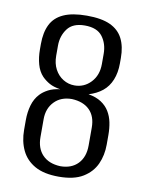

<svg xmlns="http://www.w3.org/2000/svg" viewBox="-72 -647 536 707"><g transform="rotate(10 195.5 -293.0)"><path d="M196 8Q141 8 107 -11Q73 -30 57 -63.5Q41 -97 41 -140V-176Q41 -206 48.5 -232Q56 -258 73 -276Q84 -288 102 -297.5Q120 -307 146 -310Q121 -314 105.5 -322.5Q90 -331 77 -344Q61 -361 54 -386.5Q47 -412 47 -442V-462Q47 -505 61.5 -534.5Q76 -564 109 -579Q142 -594 196 -594Q251 -594 283.5 -579Q316 -564 331 -534.5Q346 -505 346 -462V-442Q346 -407 335 -380Q324 -353 303 -336Q282 -319 252 -310Q281 -305 300 -292.5Q319 -280 330 -262Q341 -244 345.5 -222Q350 -200 350 -175V-139Q350 -99 335 -66Q320 -33 286.5 -12.5Q253 8 196 8ZM195 -31Q237 -31 261 -56Q285 -81 285 -124V-191Q285 -233 261.5 -256.5Q238 -280 195 -282Q154 -282 129.5 -256.5Q105 -231 105 -191V-124Q105 -82 128.5 -57.5Q152 -33 195 -31ZM195 -333Q231 -333 256 -359.5Q281 -386 281 -428V-466Q281 -504 261 -530.5Q241 -557 195 -557Q150 -557 130 -530Q110 -503 110 -467V-429Q110 -400 121.5 -378.5Q133 -357 152.5 -345Q172 -333 195 -333Z"/></g></svg>

Font: Alumni Sans Thin
Style: Regular
Weight: 400
Version: Version 1.018